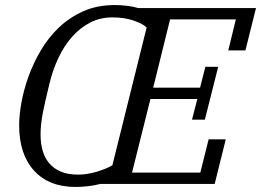

<svg xmlns="http://www.w3.org/2000/svg" viewBox="-20 -730 1036 762"><path d="M280 12Q174 12 115 -53Q56 -118 56 -233Q56 -272 65 -322.5Q74 -373 93 -426Q112 -479 142 -530Q172 -581 214 -621Q256 -661 311 -685.5Q366 -710 436 -710Q459 -710 484 -707Q509 -704 529 -698H996L954 -530H886L916 -653H655L588 -382H774L795 -465H846L793 -255H742L763 -337H577L504 -45H775L808 -177H876L832 0H378Q356 6 329.5 9Q303 12 280 12ZM290 -37Q325 -37 362.5 -48Q400 -59 426 -74L562 -621Q545 -637 508.5 -649Q472 -661 426 -661Q378 -661 338 -640.5Q298 -620 266.5 -584.5Q235 -549 212 -500.5Q189 -452 176 -397Q167 -360 160.5 -331.5Q154 -303 149.5 -279.5Q145 -256 143 -236Q141 -216 141 -196Q141 -162 149 -133Q157 -104 175 -82.5Q193 -61 221 -49Q249 -37 290 -37Z"/></svg>

Font: IBM Plex Serif
Style: Italic
Weight: 400
Italic angle: -14°
Designer: Mike Abbink, Paul van der Laan, Pieter van Rosmalen
Foundry: Bold Monday
Version: Version 3.001